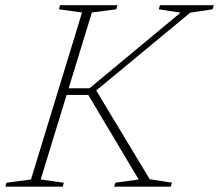

<svg xmlns="http://www.w3.org/2000/svg" viewBox="-47 -702 824 722"><path d="M516 -28 599.5 -15 595 0H382L387 -15L474.5 -27L285 -345H194.5L202.5 -370H289.5L632 -654.5L550 -667L554.5 -682.5H757L752.5 -667L668.5 -654.5L300 -349.5L305 -378ZM261.5 -655 174.5 -667 179 -682.5H394.5L390 -667L298.5 -655L106 -27L193 -15L189 0H-27L-22.5 -15L69.5 -27Z"/></svg>

Font: Newsreader ExtraLight
Style: Italic
Weight: 250
Italic angle: -17°
Designer: Hugues Gentile
Foundry: Production Type
Version: Version 1.003